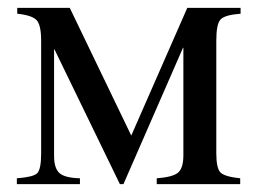

<svg xmlns="http://www.w3.org/2000/svg" viewBox="-20 -470 657 490"><path d="M594 -450V-435Q554 -432 543 -420.5Q532 -409 532 -366V-79Q532 -40 543 -29.5Q554 -19 593 -15V0H380V-15Q421 -18 434.5 -29.5Q448 -41 448 -74V-348H447L295 0H286L119 -344H118V-72Q118 -41 131.5 -28.5Q145 -16 184 -15V0H23V-15Q64 -18 74.5 -27.5Q85 -37 85 -79V-366Q85 -406 73.5 -418.5Q62 -431 24 -435V-450H158L315 -124L458 -450Z"/></svg>

Font: STIX
Style: Regular
Weight: 400
Designer: MicroPress Inc., with final additions and corrections provided by Coen Hoffman, Elsevier (retired)
Version: Version 1.1.1